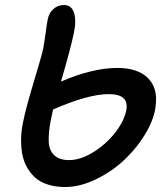

<svg xmlns="http://www.w3.org/2000/svg" viewBox="-20 -729 665 763"><path d="M238.8 14.2Q199.7 14.2 168.7 3.9Q137.7 -6.3 117.9 -24.9Q98.1 -43.5 85.2 -67.9Q72.3 -92.3 67.6 -121.6Q63 -150.9 64 -181.4Q64.9 -211.9 71.8 -244.1Q82.5 -298.8 114.3 -403.6Q146 -508.3 151.9 -537.1Q156.2 -561 161.6 -600.3Q167 -639.6 169.9 -652.8Q174.3 -676.8 191.9 -692.9Q209.5 -709 233.9 -709Q264.6 -709 274.4 -677.5Q284.2 -646 272.9 -595.2Q260.3 -533.7 222.2 -404.8Q347.7 -459 446.8 -459Q524.9 -459 565.7 -420.9Q606.4 -382.8 599.1 -314.9Q595.7 -263.2 561.8 -204.3Q527.8 -145.5 478 -97.4Q428.2 -49.3 363.5 -17.6Q298.8 14.2 238.8 14.2ZM181.2 -248Q172.4 -201.7 173.6 -167Q174.8 -132.3 195.1 -112.5Q215.3 -92.8 254.9 -92.8Q299.3 -92.8 349.6 -123.5Q399.9 -154.3 436.5 -200.4Q473.1 -246.6 481.9 -291Q487.8 -322.3 470.9 -338.6Q454.1 -355 412.1 -355Q330.6 -355 190.9 -293.9Q189 -286.1 181.2 -248Z"/></svg>

Font: Shantell Sans Normal
Style: Italic
Weight: 500
Italic angle: -11.31°
Designer: Stephen Nixon, Anya Danilova, Shantell Martin
Foundry: Arrow Type
Version: Version 1.006;[559af2be0]